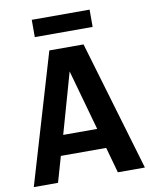

<svg xmlns="http://www.w3.org/2000/svg" viewBox="-88 -864 727 929"><g transform="rotate(-10 275.0 -399.5)"><path d="M415 0 379.9 -126H157.2L121.1 0H2L190.9 -638.2H358.9L547.9 0ZM270 -521 186 -224.1H353ZM132.8 -713.9V-798.8H417V-713.9ZM0 -638.2Z"/></g></svg>

Font: Code New Roman
Style: Bold
Weight: 700
Monospace: yes
Designer: Sam Radian
Foundry: Code New Roman
Version: Version 1.508 October 19, 2014